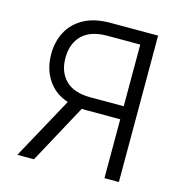

<svg xmlns="http://www.w3.org/2000/svg" viewBox="-108 -827 878 926"><g transform="rotate(15 331.0 -363.5)"><path d="M496 -292H330Q311 -292 304 -293L144 2H61L230 -307Q165 -328 129 -382Q93 -436 93 -510Q93 -574 120 -623Q147 -673 200 -701Q252 -729 331 -729H568V2H496ZM206 -623Q164 -581 164 -510Q164 -439 206 -398Q247 -357 331 -357H496V-665H332Q248 -665 206 -623Z"/></g></svg>

Font: Sinter Normal
Style: Regular
Weight: 350
Foundry: Adobe & rsms
Version: Version 1.000